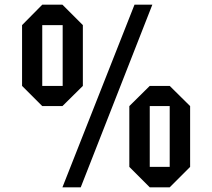

<svg xmlns="http://www.w3.org/2000/svg" viewBox="-20 -798 904 818"><path d="M790 -87 703 0H618L531 -87V-346L618 -432H703L790 -346ZM629 -778 324 0H246L553 -778ZM333 -432 246 -346H160L74 -432V-691L160 -778H246L333 -691ZM703 -87V-346H618V-87ZM247 -432V-691H160V-432Z"/></svg>

Font: Iceberg
Style: Regular
Weight: 400
Designer: Victor Kharyk
Foundry: Cyreal (www.cyreal.org)
Version: Version 1.002